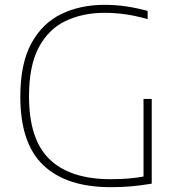

<svg xmlns="http://www.w3.org/2000/svg" viewBox="-20 -769 740 794"><path d="M437.5 5Q255 5 159.5 -85.5Q64 -176 64 -369Q64 -505 109.2 -588.8Q154.5 -672.5 233.2 -710.8Q312 -749 412 -749Q457.5 -749 500.5 -742.8Q543.5 -736.5 590.5 -724V-690Q536.5 -705 494 -710.5Q451.5 -716 412.5 -716Q322 -716 251.2 -682.2Q180.5 -648.5 140.2 -572.8Q100 -497 100 -370.5Q100 -191.5 185.5 -109.8Q271 -28 437 -28Q478 -28 511.2 -30.8Q544.5 -33.5 573.5 -39V-360H607.5V-9.5Q556 -1 517.8 2Q479.5 5 437.5 5Z"/></svg>

Font: Encode Sans SemiExpanded SemiExpanded Thin
Style: Regular
Weight: 100
Width: 6
Designer: Multiple Designers
Foundry: Impallari Type
Version: Version 3.000; ttfautohint (v1.8.3) -l 8 -r 50 -G 200 -x 14 